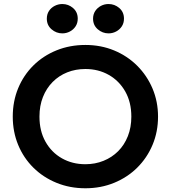

<svg xmlns="http://www.w3.org/2000/svg" viewBox="-20 -944 870 978"><path d="M415 15Q335.5 15 267.8 -12.8Q200 -40.5 150 -90Q100 -139.5 72.5 -206Q45 -272.5 45 -350Q45 -428 72.5 -494.5Q100 -561 150 -610.5Q200 -660 267.8 -687.5Q335.5 -715 415 -715Q494 -715 561.5 -687Q629 -659 679 -609Q729 -559 757 -492.8Q785 -426.5 785 -350Q785 -272.5 757 -206Q729 -139.5 679 -90Q629 -40.5 561.5 -12.8Q494 15 415 15ZM415 -107.5Q464.5 -107.5 507.2 -124.8Q550 -142 581.8 -173.8Q613.5 -205.5 631.2 -250.2Q649 -295 649 -350Q649 -423.5 618 -478Q587 -532.5 534 -562.5Q481 -592.5 415 -592.5Q365 -592.5 322.5 -575.5Q280 -558.5 248.2 -526.5Q216.5 -494.5 198.8 -450Q181 -405.5 181 -350Q181 -276.5 211.8 -222Q242.5 -167.5 295.5 -137.5Q348.5 -107.5 415 -107.5ZM297.5 -774Q266.5 -774 242.5 -794.8Q218.5 -815.5 218.5 -849Q218.5 -871.5 229.5 -888.2Q240.5 -905 258.8 -914.2Q277 -923.5 297.5 -923.5Q328.5 -923.5 352.2 -903Q376 -882.5 376 -849Q376 -826.5 365 -809.8Q354 -793 336 -783.5Q318 -774 297.5 -774ZM533 -774Q502 -774 478 -794.8Q454 -815.5 454 -849Q454 -871 465 -887.8Q476 -904.5 494 -914Q512 -923.5 533 -923.5Q564 -923.5 587.8 -903Q611.5 -882.5 611.5 -849Q611.5 -826.5 600.5 -809.8Q589.5 -793 571.5 -783.5Q553.5 -774 533 -774Z"/></svg>

Font: Geologica Roman Medium
Style: Regular
Weight: 500
Designer: Sindre Bremnes, Frode Helland
Foundry: Monokrom Skriftforlag AS
Version: Version 1.010;gftools[0.9.28]